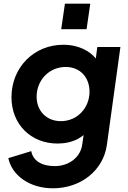

<svg xmlns="http://www.w3.org/2000/svg" viewBox="-20 -798 694 1038"><path d="M448 -640 468 -778H331L311 -640ZM266 220C419 220 540 121 558 -16L631 -544H506L498 -482C481 -502 461 -518 437 -530C403 -547 365 -556 322 -556C165 -556 42 -435 42 -272C42 -126 147 -22 291 -22C331 -22 367 -30 399 -46C410 -52 421 -59 432 -68L425 -20C417 52 353 100 276 100C204 100 158 70 149 19L25 57C45 152 142 220 266 220ZM309 -143C231 -143 178 -199 178 -275C178 -366 247 -436 335 -436C414 -436 464 -379 464 -302C464 -217 400 -143 309 -143Z"/></svg>

Font: Plus Jakarta Sans
Style: Bold Italic
Weight: 700
Italic angle: -8°
Designer: Gumpita Rahayu
Foundry: Tokotype
Version: Version 2.071;gftools[0.9.30]